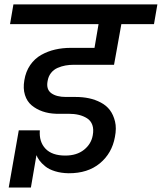

<svg xmlns="http://www.w3.org/2000/svg" viewBox="-20 -760 724 859"><path d="M24.9 -651.9 40 -740.2H684.1L668.9 -651.9H522.9L503.9 -545.9L490.2 -470.2H311Q290.5 -470.2 272.9 -467Q255.4 -463.9 237.8 -456.3Q220.2 -448.7 208.3 -433.6Q196.3 -418.5 192.9 -397Q186 -360.4 209.2 -343.3Q232.4 -326.2 274.9 -326.2H318.8Q350.6 -326.2 378.2 -320.3Q405.8 -314.5 430.9 -301.3Q456.1 -288.1 471.7 -267.3Q487.3 -246.6 494.6 -216.6Q502 -186.5 494.1 -147Q481 -74.2 426.8 -29.3Q372.6 15.6 287.1 15.1Q253.4 14.6 226.1 6.1Q198.7 -2.4 182.4 -15.9Q166 -29.3 156.7 -41.7Q147.5 -54.2 143.1 -65.9L118.2 79.1H19L64 -176.8H158.2Q154.3 -125.5 183.6 -94.7Q212.9 -64 272 -64Q323.2 -64 355.7 -89.8Q388.2 -115.7 395 -154.8Q399.9 -181.6 393.1 -200.9Q386.2 -220.2 369.6 -230.7Q353 -241.2 332.5 -246.1Q312 -251 286.1 -251H231Q198.2 -252 170.7 -261.5Q143.1 -271 121.8 -288.6Q100.6 -306.2 91.6 -335.2Q82.5 -364.3 88.9 -400.9Q95.2 -439.9 115.2 -469Q135.3 -498 164.6 -514.4Q193.8 -530.8 226.8 -538.3Q259.8 -545.9 296.9 -545.9H402.8L420.9 -651.9Z"/></svg>

Font: SVN-Poppins Medium
Style: Italic
Weight: 500
Italic angle: -10°
Designer: Ninad Kale (Devanagari), Jonny Pinhorn (Latin)
Foundry: Indian Type Foundry
Version: Version 3.002 2017